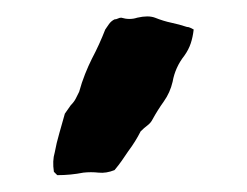

<svg xmlns="http://www.w3.org/2000/svg" viewBox="-20 -754 293 228"><path d="M210 -719Q209 -710 206.5 -702.5Q204 -695 199 -688Q188 -674 185 -657Q182 -644 174.5 -633.5Q167 -623 161 -612Q159 -608 155 -605Q151 -602 147 -598Q141 -586 132 -574Q128 -568 124.5 -563Q121 -558 116 -552Q106 -548 97 -549Q88 -550 79 -549Q64 -546 48 -546Q47 -547 46 -548Q45 -549 44 -550Q42 -563 45 -573Q47 -584 50.5 -596Q54 -608 57 -619L64 -629Q68 -633 70 -637Q72 -641 74 -645Q77 -656 81 -666Q85 -676 89 -684Q98 -701 105 -719Q107 -722 109.5 -725.5Q112 -729 116 -731Q118 -731 120 -732Q122 -733 124 -733Q134 -730 143 -733Q156 -736 164 -733Q174 -729 183.5 -727Q193 -725 202 -722Q204 -722 206 -721Q208 -720 210 -719Z"/></svg>

Font: Daruma Drop One
Style: Regular
Weight: 400
Designer: Maniackers Design
Version: Version 1.000